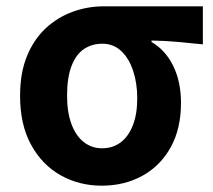

<svg xmlns="http://www.w3.org/2000/svg" viewBox="-20 -580 682 614"><path d="M305.1 13.8Q233.6 13.8 174.3 -19.3Q115 -52.3 79.6 -116.7Q44.2 -181.1 44.2 -273.4Q44.2 -346.7 66.2 -400.5Q88.2 -454.2 126 -489.4Q163.9 -524.6 211.9 -542.2Q259.9 -559.8 312 -559.8H628.7V-438.2Q582.7 -442.7 545.9 -446.2Q509 -449.6 464.6 -450.4V-445.6Q508.9 -420.1 533.8 -369.5Q558.8 -318.8 558.8 -250.8Q558.8 -168.7 526.1 -109.3Q493.4 -50 435.8 -18.1Q378.3 13.8 305.1 13.8ZM306.6 -105.8Q340.9 -105.8 366 -124.8Q391.1 -143.7 405 -179.6Q418.9 -215.4 418.9 -265.6Q418.9 -313.5 405.9 -353.1Q393 -392.7 368.1 -416.4Q343.2 -440.2 307.1 -440.2Q273.8 -440.2 248.3 -423Q222.9 -405.9 208.7 -368.9Q194.5 -331.9 194.5 -273.4Q194.5 -220.9 208.6 -183.1Q222.7 -145.3 248 -125.6Q273.3 -105.8 306.6 -105.8Z"/></svg>

Font: Shanggu Sans SC VF
Style: Regular
Weight: 250
Designer: GuiWonder
Version: Version 1.021